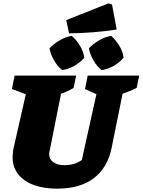

<svg xmlns="http://www.w3.org/2000/svg" viewBox="-20 -1111 850 1145"><path d="M322 14Q197 14 126 -36.5Q55 -87 55 -174Q55 -185 56.5 -196Q58 -207 59 -219L134 -549L51 -580L67 -660H434L419 -587Q401 -576 384.5 -568Q368 -560 344 -552L275 -206Q274 -202 273.5 -199Q273 -196 273 -192Q273 -162 298 -144Q323 -126 364 -126Q426 -126 468 -157L555 -549L487 -580L503 -660H810L795 -587Q776 -577 755 -568.5Q734 -560 711 -552L646 -231Q622 -111 539.5 -48.5Q457 14 322 14ZM392 -912 375 -991 627 -1091 648 -1084 676 -935Q605 -924 534 -918.5Q463 -913 392 -912ZM351 -693Q323 -715 302.5 -750.5Q282 -786 275 -823Q301 -850 336 -870.5Q371 -891 408 -897Q437 -872 457 -838Q477 -804 483 -767Q459 -739 423.5 -718.5Q388 -698 351 -693ZM586 -693Q558 -715 537.5 -750.5Q517 -786 510 -823Q536 -850 571 -870.5Q606 -891 643 -897Q671 -872 691.5 -838Q712 -804 717 -767Q694 -739 658.5 -718.5Q623 -698 586 -693Z"/></svg>

Font: Piazzolla SC Black
Style: Italic
Weight: 900
Italic angle: -11.3°
Designer: Juan Pablo del Peral
Foundry: Huerta Tipografica
Version: Version 1.330